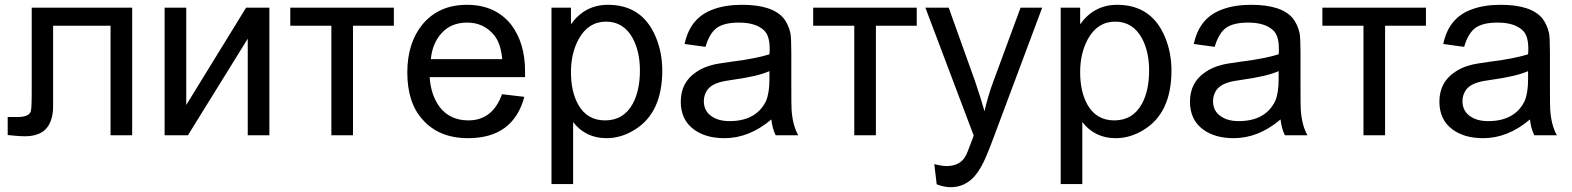

<svg xmlns="http://www.w3.org/2000/svg" viewBox="-20 -563 6542 799"><path d="M112 -531H530V0H440V-456H201V-192Q201 -150 201 -127Q201 -104 200 -99Q194 -44 163 -19Q134 4 84 4Q68 4 50 2.5Q32 1 12 -1V-76H52Q100 -76 108 -99Q112 -110 112 -181Z M665 -531H755V-126L1004 -531H1101V0H1011V-402L762 0H665Z M1188 -531H1619V-456H1449V0H1359V-456H1188Z M2162 -160Q2116 12 1928 12Q1807 12 1739 -65Q1675 -135 1675 -261Q1675 -383 1737 -460Q1805 -543 1923 -543Q2040 -543 2106 -462Q2165 -385 2165 -267V-242H1768Q1773 -166 1811 -116Q1854 -62 1929 -62Q2030 -62 2069 -171ZM2070 -317Q2064 -383 2036 -417Q1993 -469 1924 -469Q1858 -469 1818.5 -426Q1779 -383 1773 -317Z M2275 203V-531H2356V-462Q2414 -543 2510 -543Q2653 -543 2709 -409Q2736 -344 2736 -270Q2736 -93 2621 -23Q2565 12 2504 12Q2417 12 2365 -55V203ZM2356 -263Q2356 -182 2386 -128Q2423 -62 2498 -62Q2575 -62 2613 -131Q2643 -186 2643 -270Q2643 -348 2613 -404Q2575 -473 2502 -473Q2428 -473 2388 -400Q2356 -341 2356 -263Z M3190 -66Q3098 12 2995 12Q2917 12 2868 -24Q2813 -64 2813 -140Q2813 -220 2877 -263Q2906 -283 2942 -292Q2955 -296 2975 -299Q2995 -302 3022 -306Q3078 -313 3117.5 -321Q3157 -329 3182 -337Q3183 -346 3183 -352Q3183 -358 3183 -361Q3183 -416 3158 -438Q3124 -469 3055 -469Q2994 -469 2963 -447Q2932 -424 2916 -368L2829 -380Q2852 -490 2948 -524Q2998 -543 3068 -543Q3194 -543 3241 -487Q3261 -461 3269 -426Q3273 -409 3273 -342V-223Q3273 -112 3274 -109Q3278 -42 3302 0H3208Q3194 -28 3190 -66ZM3182 -267Q3157 -256 3121 -247.5Q3085 -239 3036 -232Q2991 -226 2973 -220Q2936 -209 2921 -185Q2909 -165 2909 -142Q2909 -100 2943 -78Q2971 -59 3016 -59Q3127 -59 3168 -143Q3182 -177 3182 -233Z M3364 -531H3795V-456H3625V0H3535V-456H3364Z M3868 120Q3900 128 3919 128Q3973 128 3996 90Q4001 83 4007.5 66Q4014 49 4024 23Q4024 23 4026 18L4032 1L3831 -531H3928L4038 -224Q4061 -156 4077 -100Q4091 -163 4113 -222L4227 -531H4317L4115 9Q4082 98 4064 129Q4017 216 3936 216Q3909 216 3878 204Z M4394 203V-531H4475V-462Q4533 -543 4629 -543Q4772 -543 4828 -409Q4855 -344 4855 -270Q4855 -93 4740 -23Q4684 12 4623 12Q4536 12 4484 -55V203ZM4475 -263Q4475 -182 4505 -128Q4542 -62 4617 -62Q4694 -62 4732 -131Q4762 -186 4762 -270Q4762 -348 4732 -404Q4694 -473 4621 -473Q4547 -473 4507 -400Q4475 -341 4475 -263Z M5309 -66Q5217 12 5114 12Q5036 12 4987 -24Q4932 -64 4932 -140Q4932 -220 4996 -263Q5025 -283 5061 -292Q5074 -296 5094 -299Q5114 -302 5141 -306Q5197 -313 5236.5 -321Q5276 -329 5301 -337Q5302 -346 5302 -352Q5302 -358 5302 -361Q5302 -416 5277 -438Q5243 -469 5174 -469Q5113 -469 5082 -447Q5051 -424 5035 -368L4948 -380Q4971 -490 5067 -524Q5117 -543 5187 -543Q5313 -543 5360 -487Q5380 -461 5388 -426Q5392 -409 5392 -342V-223Q5392 -112 5393 -109Q5397 -42 5421 0H5327Q5313 -28 5309 -66ZM5301 -267Q5276 -256 5240 -247.5Q5204 -239 5155 -232Q5110 -226 5092 -220Q5055 -209 5040 -185Q5028 -165 5028 -142Q5028 -100 5062 -78Q5090 -59 5135 -59Q5246 -59 5287 -143Q5301 -177 5301 -233Z M5483 -531H5914V-456H5744V0H5654V-456H5483Z M6347 -66Q6255 12 6152 12Q6074 12 6025 -24Q5970 -64 5970 -140Q5970 -220 6034 -263Q6063 -283 6099 -292Q6112 -296 6132 -299Q6152 -302 6179 -306Q6235 -313 6274.5 -321Q6314 -329 6339 -337Q6340 -346 6340 -352Q6340 -358 6340 -361Q6340 -416 6315 -438Q6281 -469 6212 -469Q6151 -469 6120 -447Q6089 -424 6073 -368L5986 -380Q6009 -490 6105 -524Q6155 -543 6225 -543Q6351 -543 6398 -487Q6418 -461 6426 -426Q6430 -409 6430 -342V-223Q6430 -112 6431 -109Q6435 -42 6459 0H6365Q6351 -28 6347 -66ZM6339 -267Q6314 -256 6278 -247.5Q6242 -239 6193 -232Q6148 -226 6130 -220Q6093 -209 6078 -185Q6066 -165 6066 -142Q6066 -100 6100 -78Q6128 -59 6173 -59Q6284 -59 6325 -143Q6339 -177 6339 -233Z"/></svg>

Font: MongolianScript
Style: Regular
Weight: 400
Designer: Bolorsoft LLC, NUM
Foundry: Bolorsoft LLC
Version: Version 3.2